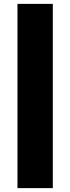

<svg xmlns="http://www.w3.org/2000/svg" viewBox="-20 -830 362 989"><path d="M70 139V-810H252V139Z"/></svg>

Font: Tomorrow
Style: Bold
Weight: 700
Designer: Tony de Marco, Monica Rizzolli
Foundry: Just in Type
Version: Version 2.002